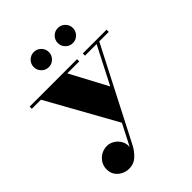

<svg xmlns="http://www.w3.org/2000/svg" viewBox="-276 -816 1208 1208"><g transform="rotate(-45 328.0 -212.0)"><path d="M301 -440.5 439 -181.5 327 27 66.5 -440.5H-14.5V-460H407.5V-440.5ZM670 -460V-440.5H585.5L271.5 170Q252 207 223 233.2Q194 259.5 152.5 259.5Q127.5 259.5 103.5 248Q79.5 236.5 64 214.8Q48.5 193 48.5 161.5Q48.5 132.5 63 109.2Q77.5 86 101.5 72.2Q125.5 58.5 154 58.5Q179.5 58.5 202.5 72.5Q225.5 86.5 239.5 110.5Q253.5 134.5 251 165L562 -440.5H458.5V-460ZM460.5 -550Q433 -550 413.2 -569.8Q393.5 -589.5 393.5 -617Q393.5 -645 413.2 -664.8Q433 -684.5 461 -684.5Q488.5 -684.5 508.2 -664.8Q528 -645 528 -617Q528 -589.5 508.2 -569.8Q488.5 -550 460.5 -550ZM246.5 -550Q219 -550 199.2 -569.8Q179.5 -589.5 179.5 -617Q179.5 -645 199.2 -664.8Q219 -684.5 247 -684.5Q274.5 -684.5 294.2 -664.8Q314 -645 314 -617Q314 -589.5 294.2 -569.8Q274.5 -550 246.5 -550Z"/></g></svg>

Font: Bodoni Moda Black
Style: Regular
Weight: 900
Version: Version 2.005